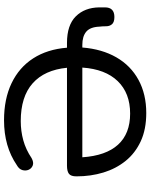

<svg xmlns="http://www.w3.org/2000/svg" viewBox="86 -840 763 976"><g transform="rotate(90 468.0 -352.5)"><path d="M592 9Q483 9 403 -29.5Q323 -68 277 -139.5Q231 -211 223 -311H199Q108 -311 63.5 -356Q19 -401 18 -475V-504Q18 -552 67 -552Q93 -552 103.5 -540Q114 -528 114 -510Q114 -501 114.5 -492Q115 -483 116 -475Q118 -429 141.5 -409Q165 -389 209 -389H222Q230 -489 272 -562Q314 -635 386.5 -674.5Q459 -714 555 -714Q638 -714 698.5 -686Q759 -658 798.5 -609Q838 -560 857.5 -496Q877 -432 877 -359Q877 -331 864 -321Q851 -311 823 -311H325Q336 -197 404 -136.5Q472 -76 596 -76Q647 -76 694 -89Q741 -102 784 -131Q806 -143 821.5 -137Q837 -131 843.5 -116Q850 -101 845 -84Q840 -67 820 -56Q725 9 592 9ZM558 -632Q454 -632 393 -569Q332 -506 324 -389H780Q772 -509 716 -570.5Q660 -632 558 -632Z"/></g></svg>

Font: Chiron GoRound TC
Style: Regular
Weight: 400
Designer: Ryoko NISHIZUKA 西塚涼子 (kana, bopomofo & ideographs); Paul D. Hunt (Latin, Greek & Cyrillic); Sandoll Communications 산돌커뮤니
Foundry: Adobe
Version: Version 1.000;hotconv 1.1.1;makeotfexe 2.6.0